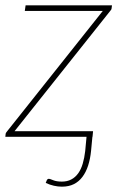

<svg xmlns="http://www.w3.org/2000/svg" viewBox="-23 -513 451 720"><path d="M395.5 -482Q395.5 -479 393.8 -476.5Q392 -474 389.5 -471L31.5 -21H326L324 0H323.5L318.5 52.5Q315.5 83 307.5 107.8Q299.5 132.5 286.2 150.2Q273 168 254 177.5Q235 187 209 187Q194.5 187 179 183.5Q163.5 180 148.5 173L152 164Q153.5 160 156 158.8Q158.5 157.5 160.5 157.5Q164 157.5 176.5 162.8Q189 168 209 168Q229 168 244.2 160Q259.5 152 270.2 137Q281 122 287.2 100.8Q293.5 79.5 296.5 53.5L301.5 0H-3L-2 -9.5Q-2 -12.5 -0.2 -15.5Q1.5 -18.5 4 -21L362.5 -472H70L73 -493H397Z"/></svg>

Font: Lato Thin
Style: Italic
Weight: 200
Italic angle: -7°
Designer: Lukasz Dziedzic
Foundry: tyPoland Lukasz Dziedzic
Version: Version 2.007; 2014-02-27